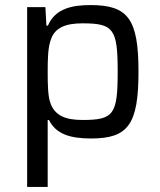

<svg xmlns="http://www.w3.org/2000/svg" viewBox="-20 -538 631 757"><path d="M87 -510V199H168V-65H173C201 -9 257 8 339 8C486 8 526 -48 526 -256C526 -463 485 -518 337 -518C268 -518 198 -506 169 -437H163L159 -510ZM305 -65C237 -65 198 -83 180 -128C169 -157 168 -198 168 -255C168 -310 169 -353 182 -386C198 -428 237 -446 305 -446C428 -446 444 -424 444 -255C444 -86 428 -65 305 -65Z"/></svg>

Font: Saira UNSAM
Style: Regular
Weight: 400
Designer: Hector Gatti with collaboration of the Omnibus-Type team
Foundry: Omnibus-Type
Version: Version 0.072;PS 000.072;hotconv 1.0.88;makeotf.lib2.5.64775